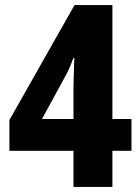

<svg xmlns="http://www.w3.org/2000/svg" viewBox="-20 -735 550 755"><path d="M497 -142H422V0H269V-142H17V-263L273 -715H422V-267H497ZM269 -267V-392Q269 -400 269.5 -417.5Q270 -435 270.5 -454Q271 -473 271.5 -488Q272 -503 273 -506H268Q254 -465 235 -432L145 -267Z"/></svg>

Font: Noto Sans Arabic Cond ExtBd
Style: Regular
Weight: 800
Width: 3
Designer: Monotype Design Team, Nadine Chahine, Nizar Qandah and Khaled Hosny
Foundry: Monotype Imaging Inc.
Version: Version 2.012; ttfautohint (v1.8.4.7-5d5b)